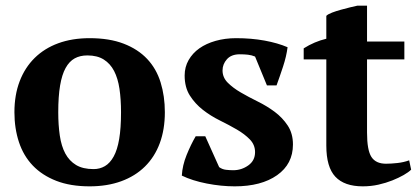

<svg xmlns="http://www.w3.org/2000/svg" viewBox="-20 -647 1485 679"><path d="M31 -250Q31 -311 49.5 -359.5Q68 -408 102.5 -442Q137 -476 186 -494Q235 -512 297 -512Q367 -512 417.5 -492.5Q468 -473 500.5 -438.5Q533 -404 548 -355.5Q563 -307 563 -250Q563 -189 545 -140.5Q527 -92 492.5 -58Q458 -24 408.5 -6Q359 12 297 12Q229 12 179 -7.5Q129 -27 96 -61.5Q63 -96 47 -144.5Q31 -193 31 -250ZM186 -250Q186 -205 191.5 -167.5Q197 -130 211 -104Q225 -78 249 -63.5Q273 -49 311 -49Q333 -49 351 -59.5Q369 -70 382 -93.5Q395 -117 401.5 -155.5Q408 -194 408 -250Q408 -296 402.5 -333Q397 -370 383.5 -396Q370 -422 347 -436.5Q324 -451 289 -451Q263 -451 244 -440.5Q225 -430 212 -406.5Q199 -383 192.5 -344.5Q186 -306 186 -250Z M882 -109Q882 -135 863.5 -154Q845 -173 817.5 -189Q790 -205 757.5 -221Q725 -237 697.5 -258.5Q670 -280 651.5 -309Q633 -338 633 -380Q633 -410 647 -434.5Q661 -459 685 -476Q709 -493 742.5 -502.5Q776 -512 815 -512Q869 -512 915.5 -503.5Q962 -495 997 -480Q993 -448 981 -411.5Q969 -375 958 -345H924L882 -447Q870 -452 857 -453.5Q844 -455 828 -455Q798 -455 782.5 -437.5Q767 -420 767 -398Q767 -373 785.5 -354.5Q804 -336 831.5 -320Q859 -304 891.5 -288Q924 -272 951.5 -251.5Q979 -231 997.5 -203Q1016 -175 1016 -136Q1016 -67 960 -27.5Q904 12 810 12Q762 12 711 2Q660 -8 623 -26Q625 -62 640 -99Q655 -136 672 -165H706L755 -56Q766 -48 779.5 -46.5Q793 -45 805 -45Q834 -45 858 -62Q882 -79 882 -109Z M1054 -476Q1092 -500 1134 -510V-591Q1140 -597 1154.5 -602.5Q1169 -608 1185.5 -612.5Q1202 -617 1218 -621Q1234 -625 1244 -627H1278V-500H1410V-437H1278V-178Q1278 -116 1293.5 -92Q1309 -68 1345 -68Q1363 -68 1385.5 -70.5Q1408 -73 1427 -80L1434 -47Q1425 -38 1407.5 -28Q1390 -18 1367.5 -9Q1345 0 1318.5 6Q1292 12 1263 12Q1198 12 1166 -22Q1134 -56 1134 -132V-437H1054Z"/></svg>

Font: PT Serif
Style: Bold
Weight: 700
Designer: A.Korolkova, O.Umpeleva, V.Yefimov
Foundry: ParaType Ltd
Version: Version 1.000W OFL; ttfautohint (v1.6)